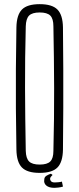

<svg xmlns="http://www.w3.org/2000/svg" viewBox="-20 -826 381 924"><path d="M171 6Q111 6 85.5 -20Q60 -46 59 -106Q57 -209 56.5 -304.5Q56 -400 56.5 -495Q57 -590 59 -694Q60 -754 85.5 -780Q111 -806 171 -806Q231 -806 256.5 -780Q282 -754 283 -694Q284 -590 284.5 -495Q285 -400 284.5 -304.5Q284 -209 283 -106Q282 -46 256.5 -20Q231 6 171 6ZM171 -34Q207 -34 222 -49Q237 -64 237 -100Q241 -258 240.5 -402Q240 -546 237 -699Q237 -736 222 -751Q207 -766 171 -766Q135 -766 120 -751Q105 -736 104 -699Q100 -546 100.5 -402Q101 -258 104 -100Q105 -64 120 -49Q135 -34 171 -34ZM193 39Q193 26 204 19.5Q215 13 225 10L233 16Q230 19 225.5 24Q221 29 221 35Q221 41 226 46.5Q231 52 244 52Q249 52 260.5 51Q272 50 278 48L283 72Q273 75 261.5 76.5Q250 78 242 78Q216 78 203 67Q190 56 193 39Z"/></svg>

Font: Big Shoulders Display Light
Style: Regular
Weight: 300
Designer: Patric King
Foundry: XO Type Co
Version: Version 1.000; ttfautohint (v1.8.2)